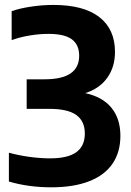

<svg xmlns="http://www.w3.org/2000/svg" viewBox="-20 -770 547 799"><path d="M481 -204.5Q481 -136.5 448 -88.5Q415 -40.5 350.5 -15.5Q286 9.5 193 9.5Q99.5 9.5 17 -14.5V-134.5Q56.5 -123.5 102.5 -117.2Q148.5 -111 188 -111Q262.5 -111 297.8 -136.8Q333 -162.5 333 -214.5Q333 -265.5 297.8 -291.2Q262.5 -317 185 -317H91V-440H166Q309.5 -440 309.5 -538Q309.5 -584 278.8 -606.5Q248 -629 182.5 -629Q143.5 -629 103 -622.2Q62.5 -615.5 28.5 -603V-723.5Q62.5 -735.5 109.8 -742.5Q157 -749.5 202 -749.5Q328 -749.5 393.2 -699Q458.5 -648.5 458.5 -554Q458.5 -490.5 425.8 -445.5Q393 -400.5 334.5 -382.5Q406.5 -367 443.8 -321.5Q481 -276 481 -204.5Z"/></svg>

Font: Encode Sans Semi Condensed
Style: Bold
Weight: 700
Width: 4
Designer: Multiple Designers
Foundry: Impallari Type
Version: Version 2.000